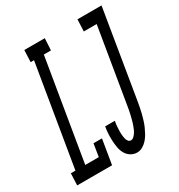

<svg xmlns="http://www.w3.org/2000/svg" viewBox="-210 -855 918 982"><g transform="rotate(-30 249.0 -363.5)"><path d="M-35 0 -32 -70H-5L94 -665H74L77 -735H198L194 -665H152L53 -70H133L145 -145H195L171 0ZM316 8Q296 8 279 -2.5Q262 -13 252.5 -30Q243 -47 239.5 -67Q236 -87 235 -107.5Q234 -128 235 -148.5Q236 -169 240 -190H297Q295 -181 294 -172Q293 -163 292.5 -154Q292 -145 291.5 -136Q291 -127 291.5 -118Q292 -109 293 -100.5Q294 -92 296.5 -83.5Q299 -75 304.5 -68.5Q310 -62 319 -62Q328 -62 335.5 -69Q343 -76 348.5 -84Q354 -92 358 -101Q362 -110 365 -118.5Q368 -127 371 -136Q374 -145 376 -154Q378 -163 380.5 -172Q383 -181 384.5 -190Q386 -199 388 -208Q390 -217 391 -226L464 -665H388L391 -735H533L447 -214Q444 -198 441 -181.5Q438 -165 433.5 -148.5Q429 -132 424 -115.5Q419 -99 412 -83.5Q405 -68 396.5 -52.5Q388 -37 376 -23.5Q364 -10 348.5 -1Q333 8 316 8Z"/></g></svg>

Font: Iosevka Curly Slab Oblique
Style: Regular
Weight: 400
Italic angle: -9°
Monospace: yes
Designer: Belleve Invis
Foundry: Belleve Invis
Version: Version 11.1.0; ttfautohint (v1.8.3)